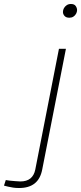

<svg xmlns="http://www.w3.org/2000/svg" viewBox="-157 -735 407 964"><path d="M-137 197 -128 169 -108 172Q-94 173 -80 174.5Q-66 176 -55 176Q-23 176 -4.5 161Q14 146 20 117L139 -490H174L55 116Q46 163 17 186Q-12 209 -61 209Q-78 209 -91 207Q-104 205 -117 202ZM191 -646Q175 -646 167 -655Q159 -664 159 -675Q159 -685 164 -694Q169 -703 178 -709Q187 -715 199 -715Q216 -715 223 -705Q230 -695 230 -684Q230 -675 225 -666Q220 -657 211.5 -651.5Q203 -646 191 -646Z"/></svg>

Font: REM Thin
Style: Italic
Weight: 250
Italic angle: -11°
Designer: Octavio Pardo
Foundry: Ashler Design
Version: Version 1.005;gftools[0.9.28]